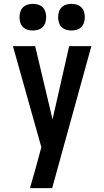

<svg xmlns="http://www.w3.org/2000/svg" viewBox="-20 -974 540 994"><path d="M250 0H135Q146 -36 156 -72.5Q166 -109 176 -145L194 -212L47 -735H162L252 -356L338 -735H453ZM350 -816Q336 -816 322.5 -820Q309 -824 299 -834Q289 -844 285 -857.5Q281 -871 281 -885Q281 -899 285 -912.5Q289 -926 299 -936Q309 -946 322.5 -950Q336 -954 350 -954Q364 -954 377.5 -950Q391 -946 401 -936Q411 -926 415 -912.5Q419 -899 419 -885Q419 -871 415 -857.5Q411 -844 401 -834Q391 -824 377.5 -820Q364 -816 350 -816ZM150 -816Q136 -816 122.5 -820Q109 -824 99 -834Q89 -844 85 -857.5Q81 -871 81 -885Q81 -899 85 -912.5Q89 -926 99 -936Q109 -946 122.5 -950Q136 -954 150 -954Q164 -954 177.5 -950Q191 -946 201 -936Q211 -926 215 -912.5Q219 -899 219 -885Q219 -871 215 -857.5Q211 -844 201 -834Q191 -824 177.5 -820Q164 -816 150 -816Z"/></svg>

Font: Iosevka Term
Style: Bold
Weight: 700
Monospace: yes
Designer: Belleve Invis
Foundry: Belleve Invis
Version: Version 30.0.1